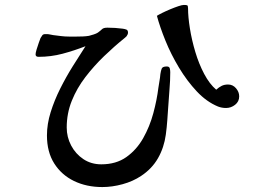

<svg xmlns="http://www.w3.org/2000/svg" viewBox="-20 -732 1040 777"><path d="M669 -440Q669 -406 666 -371.5Q663 -337 661 -302Q659 -274 657 -245Q655 -216 651 -187Q644 -135 619.5 -92Q595 -49 551 -20Q518 2 476 13.5Q434 25 394 25Q330 25 279.5 0.5Q229 -24 199.5 -70.5Q170 -117 170 -184Q170 -230 185 -278Q200 -326 223.5 -373Q247 -420 274.5 -464Q302 -508 326 -545Q280 -527 233 -514.5Q186 -502 136 -502Q124 -502 124 -512Q124 -518 128 -531.5Q132 -545 137 -559Q142 -573 144 -578Q148 -585 151.5 -589.5Q155 -594 164 -594H169Q175 -594 182 -592.5Q189 -591 195 -590Q211 -588 227 -586Q243 -584 259 -584Q267 -584 274.5 -584Q282 -584 290 -584Q302 -584 315 -584.5Q328 -585 340 -587Q348 -589 359 -592.5Q370 -596 376 -600Q387 -608 393 -614Q399 -620 415 -620Q430 -620 446 -619Q462 -618 476 -616Q484 -615 491 -612.5Q498 -610 498 -600Q498 -593 492 -585Q486 -579 483 -577Q442 -544 401 -504.5Q360 -465 325.5 -420Q291 -375 270.5 -324Q250 -273 250 -216Q250 -177 268 -143Q286 -109 317.5 -88Q349 -67 390 -67Q450 -67 491.5 -96.5Q533 -126 559.5 -173Q586 -220 600.5 -274Q615 -328 621 -377Q623 -391 625.5 -405Q628 -419 629 -432Q631 -446 634.5 -454.5Q638 -463 655 -463Q665 -463 667 -455.5Q669 -448 669 -440ZM948 -342Q948 -321 931.5 -308Q915 -295 895 -295Q877 -295 862 -301Q816 -320 776.5 -362Q737 -404 704.5 -458Q672 -512 649.5 -567.5Q627 -623 615 -668Q621 -672 636 -679.5Q651 -687 669 -694.5Q687 -702 702 -707Q717 -712 724 -712Q734 -712 737.5 -710.5Q741 -709 741 -698Q741 -664 748.5 -617Q756 -570 770.5 -521.5Q785 -473 806.5 -432.5Q828 -392 855 -369Q866 -379 877 -384.5Q888 -390 903 -390Q922 -390 935 -375Q948 -360 948 -342Z"/></svg>

Font: Kaisei Decol
Style: Bold
Weight: 700
Designer: Font-Kai, 金井和夫
Foundry: KAZUO KANAI
Version: Version 5.003